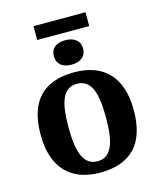

<svg xmlns="http://www.w3.org/2000/svg" viewBox="-125 -934 862 1034"><g transform="rotate(-15 306.5 -417.5)"><path d="M565.9 -270Q565.9 -128.9 499.8 -59.6Q433.6 9.8 305.2 9.8Q245.1 9.8 197.3 -7.6Q149.4 -24.9 116 -59.6Q82.5 -94.2 64.7 -147Q46.9 -199.7 46.9 -270Q46.9 -411.1 113 -480Q179.2 -548.8 308.1 -548.8Q368.2 -548.8 415.8 -531.7Q463.4 -514.6 496.8 -480Q530.3 -445.3 548.1 -392.8Q565.9 -340.3 565.9 -270ZM202.1 -270Q202.1 -216.8 207.8 -176.3Q213.4 -135.7 225.8 -108.4Q238.3 -81.1 258.3 -67.1Q278.3 -53.2 307.1 -53.2Q335.9 -53.2 355.7 -67.1Q375.5 -81.1 387.9 -108.4Q400.4 -135.7 405.8 -176.3Q411.1 -216.8 411.1 -270Q411.1 -323.7 405.5 -364Q399.9 -404.3 387.5 -431.2Q375 -458 355 -471.4Q335 -484.9 306.2 -484.9Q277.3 -484.9 257.3 -471.4Q237.3 -458 225.1 -431.2Q212.9 -404.3 207.5 -364Q202.1 -323.7 202.1 -270ZM306.2 -728Q343.8 -728 366 -710.2Q388.2 -692.4 388.2 -660.2Q388.2 -628.9 366.5 -610.4Q344.7 -591.8 306.2 -591.8Q267.6 -591.8 246.3 -609.9Q225.1 -627.9 225.1 -660.2Q225.1 -693.4 246.8 -710.7Q268.6 -728 306.2 -728ZM451.2 -768.1H161.1V-845.2H451.2ZM325.2 -606Z"/></g></svg>

Font: Droid Serif
Style: Bold
Weight: 700
Designer: Monotype Design team
Foundry: Monotype Imaging Inc.
Version: Version 1.03